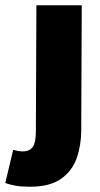

<svg xmlns="http://www.w3.org/2000/svg" viewBox="-70 -520 380 728"><path d="M44 188Q10 188 -11.5 184Q-33 180 -50 174L-20 48Q1 54 16 54Q43 54 54.5 37Q66 20 66 -20L68 -500H240L238 -26Q238 30 221 79Q204 128 161.5 158Q119 188 44 188Z"/></svg>

Font: Assistant ExtraBold
Style: Regular
Weight: 800
Designer: Hebrew By Ben Nathan, Latin by Paul Hunt
Version: Version 3.000